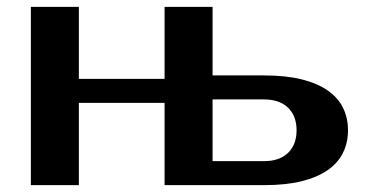

<svg xmlns="http://www.w3.org/2000/svg" viewBox="-20 -540 1070 560"><path d="M750 -320Q814 -320 860 -308.5Q906 -297 936 -276Q966 -255 980.5 -225.5Q995 -196 995 -160Q995 -124 980.5 -94.5Q966 -65 936 -44Q906 -23 860 -11.5Q814 0 750 0H460V-240H210V0H70V-520H210V-310H460V-520H600V-320ZM600 -250V-70H750Q795 -70 820 -94Q845 -118 845 -160Q845 -202 820 -226Q795 -250 750 -250Z"/></svg>

Font: Prosto One
Style: Regular
Weight: 400
Designer: Pavel Emelyanov and Jovanny lemonad
Foundry: Pavel Emelyanov and Jovanny Lemonad
Version: Version 1.001